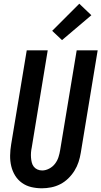

<svg xmlns="http://www.w3.org/2000/svg" viewBox="-20 -1006 546 1034"><path d="M206 8Q176 8 148.5 1.5Q121 -5 98.5 -21Q76 -37 61.5 -60.5Q47 -84 40.5 -111.5Q34 -139 34.5 -168.5Q35 -198 40 -228L124 -735H237L151 -212Q148 -198 147 -184.5Q146 -171 147 -157.5Q148 -144 151 -131.5Q154 -119 161.5 -109Q169 -99 181 -93.5Q193 -88 207 -88Q226 -88 245 -98Q264 -108 276.5 -124.5Q289 -141 295 -160Q301 -179 304 -198L393 -735H506L415 -183Q411 -158 403 -133.5Q395 -109 381 -86.5Q367 -64 347.5 -45Q328 -26 304.5 -14Q281 -2 255.5 3Q230 8 206 8ZM314 -790 261 -840 407 -986 472 -924Z"/></svg>

Font: Iosevka Curly
Style: Bold Italic
Weight: 700
Italic angle: -9°
Monospace: yes
Designer: Belleve Invis
Foundry: Belleve Invis
Version: Version 22.1.2; ttfautohint (v1.8.4)